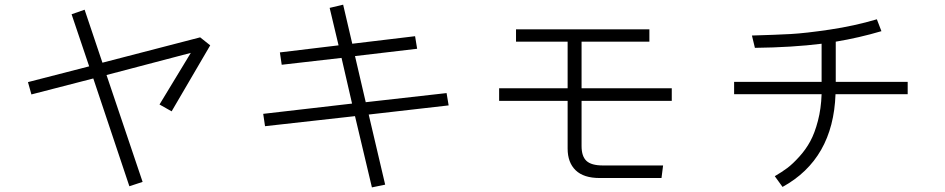

<svg xmlns="http://www.w3.org/2000/svg" viewBox="-20 -771 4040 821"><path d="M286.1 -710 341.8 -729.5 418 -502.9 835.9 -611.3 878.9 -577.1 713.9 -294.9 662.1 -324.2 795.9 -544.9 435.5 -450.2 589.8 6.8 533.2 25.4 378.9 -435.5 114.3 -367.2 99.6 -419.9 361.3 -487.3Z M1105.5 -284.2 1485.4 -328.1 1440.4 -523.4 1184.6 -494.1 1176.8 -546.9 1427.7 -577.1 1389.6 -737.3 1447.3 -751 1486.3 -584 1754.9 -616.2 1763.7 -562.5 1498 -531.2 1543.9 -334 1889.6 -373 1898.4 -320.3 1556.6 -281.2 1627 18.6 1570.3 30.3 1498 -274.4 1113.3 -231.4Z M2114.3 -339.8V-393.6H2407.2V-592.8H2186.5V-645.5H2756.8V-592.8H2466.8V-393.6H2852.5V-339.8H2466.8V-146.5Q2466.8 -102.5 2487.8 -83Q2508.8 -63.5 2557.6 -63.5H2815.4L2808.6 -9.8H2543.9Q2475.6 -9.8 2441.4 -43Q2407.2 -76.2 2407.2 -135.7V-339.8Z M3119.1 -368.2V-420.9H3493.2V-584Q3369.1 -568.4 3208 -566.4L3195.3 -619.1Q3298.8 -622.1 3361.3 -625.5Q3423.8 -628.9 3528.8 -644.5Q3633.8 -660.2 3729.5 -688.5L3749 -637.7Q3653.3 -609.4 3553.7 -592.8V-420.9H3861.3V-368.2H3552.7Q3543 -90.8 3326.2 28.3L3293 -17.6Q3323.2 -35.2 3346.7 -52.7Q3370.1 -70.3 3397.9 -101.1Q3425.8 -131.8 3444.8 -167Q3463.9 -202.1 3477.5 -254.4Q3491.2 -306.6 3493.2 -368.2Z"/></svg>

Font: Gothic A1 Light
Style: Regular
Weight: 300
Version: Version 2.50